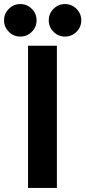

<svg xmlns="http://www.w3.org/2000/svg" viewBox="-54 -925 420 945"><path d="M84 -700H226V0H84ZM46 -745Q13 -745 -10.5 -768.5Q-34 -792 -34 -825Q-34 -858 -10.5 -881.5Q13 -905 46 -905Q79 -905 102.5 -881.5Q126 -858 126 -825Q126 -792 102.5 -768.5Q79 -745 46 -745ZM266 -745Q233 -745 209.5 -768.5Q186 -792 186 -825Q186 -858 209.5 -881.5Q233 -905 266 -905Q299 -905 322.5 -881.5Q346 -858 346 -825Q346 -792 322.5 -768.5Q299 -745 266 -745Z"/></svg>

Font: 
Style: 㨦
Weight: 700
Designer: A.Korolkova, Vitaly Kuzmin
Foundry: ParaType Ltd
Version: Version 2.000